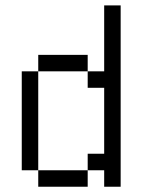

<svg xmlns="http://www.w3.org/2000/svg" viewBox="-20 -708 540 728"><path d="M125 -62.5V0H312.5V-62.5ZM125 -62.5Q125 -62.5 125 -437.5H62.5Q62.5 -437.5 62.5 -62.5ZM375 -62.5V0H437.5V-687.5H375Q375 -687.5 375 -437.5H312.5V-375H375Q375 -375 375 -125H312.5V-62.5ZM125 -437.5H312.5V-500H125Z"/></svg>

Font: Unifont
Style: Regular
Weight: 500
Version: Version 13.0.05